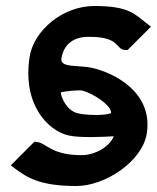

<svg xmlns="http://www.w3.org/2000/svg" viewBox="-20 -610 524 641"><path d="M16 -58 29 -48C72 -16 115 11 235 11C331 11 455 -71 470 -164C492 -303 359 -367 289 -383C243 -394 180 -382 185 -415C193 -463 226 -488 279 -487C383 -487 364 -445 398 -443H406L484 -521L471 -531C431 -561 414 -590 295 -590C189 -590 93 -508 79 -421C54 -261 140 -174 208 -158C246 -149 324 -153 360 -155C344 -117 294 -92 252 -92C150 -92 135 -133 103 -136L95 -137ZM183 -302C198 -305 244 -311 257 -307C287 -299 351 -261 351 -233C335 -223 264 -225 239 -232C205 -240 184 -282 183 -302Z"/></svg>

Font: Charger Sport
Style: BlkNrwObl
Weight: 900
Designer: Jasper
Foundry: Cannot Into Space Fonts
Version: Version 1.1